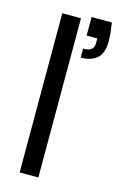

<svg xmlns="http://www.w3.org/2000/svg" viewBox="-114 -783 527 833"><g transform="rotate(15 149.5 -366.0)"><path d="M63 0V-715H147V0ZM190 -550V-590Q216 -590 227 -599.5Q238 -609 238 -628V-649H190V-732H281Q285 -706 287 -687Q289 -668 289 -648Q289 -596 263 -573Q237 -550 190 -550Z"/></g></svg>

Font: DM Sans 28pt
Style: Regular
Weight: 400
Version: Version 4.004;gftools[0.9.30]